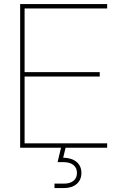

<svg xmlns="http://www.w3.org/2000/svg" viewBox="-20 -748 599 972"><path d="M82 -727.5H522.5V-705.1H104.5V-382.8H484.9V-360.4H104.5V-22.5H522.5V0H82ZM255.9 181.6H303.7Q335 181.6 352.3 167.2Q369.6 152.8 369.6 127.4Q369.6 102.1 351.8 87.4Q334 72.8 300.3 72.8H271.5L291 -8.8H312V0L299.8 50.3Q343.3 51.3 367.7 71.8Q392.1 92.3 392.1 127.4Q392.1 162.6 368.2 183.3Q344.2 204.1 303.7 204.1H255.9Z"/></svg>

Font: Intratopia Thin
Style: Regular
Weight: 100
Designer: Rasmus Andersson
Foundry: rsms
Version: Version 3.000;Glyphs 3.2.3 (3260)